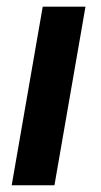

<svg xmlns="http://www.w3.org/2000/svg" viewBox="-20 -548 299 568"><path d="M232.9 -528.3 141.1 0H14.6L106.4 -528.3Z"/></svg>

Font: Roboto SemiBold
Style: Italic
Weight: 600
Designer: Christian Robertson
Foundry: Google
Version: Version 3.009; 2024